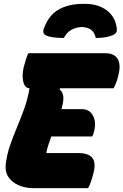

<svg xmlns="http://www.w3.org/2000/svg" viewBox="-20 -976 640 996"><path d="M311 -779Q280 -779 255 -782.5Q230 -786 216 -794Q207 -799 205 -808Q203 -817 207 -827Q233 -898 285 -927Q337 -956 413 -956H420Q491 -956 535.5 -921Q580 -886 586 -827Q589 -805 568 -795Q535 -779 477 -779Q471 -806 454.5 -820Q438 -834 405 -836Q339 -833 311 -779ZM154 0Q111 0 76.5 -15Q42 -30 23.5 -58Q5 -86 10 -126Q16 -175 32 -221.5Q48 -268 68 -315.5Q88 -363 106 -413Q124 -463 133 -518Q115 -519 106.5 -536Q98 -553 97.5 -579.5Q97 -606 105 -635Q116 -677 127 -700H526Q573 -700 590.5 -670Q608 -640 594 -586Q590 -566 583.5 -549Q577 -532 569 -518H292L289 -513Q305 -498 308 -478Q311 -458 303 -427Q301 -419 299 -410H403Q433 -410 449.5 -393.5Q466 -377 471 -351.5Q476 -326 469 -300Q465 -279 458 -268H246Q238 -246 231 -224.5Q224 -203 220 -182H387Q437 -182 458 -158Q479 -134 465 -78Q459 -55 452.5 -35.5Q446 -16 437 0Z"/></svg>

Font: Recursive Sn Csl St Blk
Style: Italic
Weight: 900
Italic angle: -15°
Version: Version 1.079;hotconv 1.0.112;makeotfexe 2.5.65598; ttfautoh